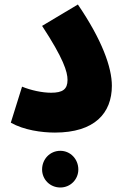

<svg xmlns="http://www.w3.org/2000/svg" viewBox="-20 -584 564 853"><path d="M28 -39C86 -6 165 5 224 5C400 5 477 -81 477 -203C477 -285 433 -407 326 -564L167 -469C262 -324 280 -265 280 -229C280 -187 258 -172 207 -172C167 -172 117 -183 78 -199ZM248 249C293 249 328 213 328 169C328 123 293 86 248 86C202 86 167 123 167 169C167 213 202 249 248 249Z"/></svg>

Font: Noto Sans Arabic UI SmCn Bk
Style: Regular
Weight: 900
Width: 4
Designer: Monotype Design Team, Nadine Chahine and Nizar Qandah
Foundry: Monotype Imaging Inc.
Version: Version 2.010